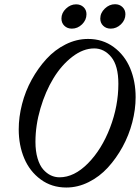

<svg xmlns="http://www.w3.org/2000/svg" viewBox="-20 -857 649 891"><path d="M493.7 -724.1Q472.7 -724.1 459 -737.3Q445.3 -750.5 445.3 -770.5Q445.3 -796.9 466.3 -817.1Q487.3 -837.4 513.7 -837.4Q534.7 -837.4 548.3 -824.2Q562 -811 562 -791Q562 -764.2 541.3 -744.1Q520.5 -724.1 493.7 -724.1ZM313.5 -724.1Q292.5 -724.1 278.8 -737.3Q265.1 -750.5 265.1 -771Q265.1 -796.9 286.1 -816.9Q307.1 -836.9 333 -836.9Q354 -836.9 367.7 -824Q381.3 -811 381.3 -791Q381.3 -764.2 360.8 -744.1Q340.3 -724.1 313.5 -724.1ZM287.6 13.2Q219.7 13.2 168.7 -24.4Q117.7 -62 92.3 -122.6Q66.9 -183.1 66.9 -256.8Q66.9 -314 82.3 -374Q97.7 -434.1 127.2 -487.5Q156.7 -541 195.6 -583.5Q234.4 -626 284.7 -651.1Q335 -676.3 388.7 -676.3Q456.5 -676.3 507.6 -638.7Q558.6 -601.1 584 -540.3Q609.4 -479.5 609.4 -406.2Q609.4 -349.1 593.8 -289.1Q578.1 -229 548.8 -175.5Q519.5 -122.1 480.7 -79.6Q441.9 -37.1 391.6 -12Q341.3 13.2 287.6 13.2ZM256.3 -34.2Q324.2 -34.2 388.2 -98.9Q452.1 -163.6 490.7 -264.4Q529.3 -365.2 529.3 -467.8Q529.3 -552.2 496.3 -592.3Q463.4 -632.3 417 -632.3Q366.2 -632.3 315.9 -593.8Q265.6 -555.2 228.3 -494.1Q190.9 -433.1 167.7 -354.2Q144.5 -275.4 144.5 -198.7Q144.5 -155.3 154.3 -122.3Q164.1 -89.4 180.4 -70.8Q196.8 -52.2 215.8 -43.2Q234.9 -34.2 256.3 -34.2Z"/></svg>

Font: Elstob 6pt
Style: Italic
Weight: 400
Italic angle: -20°
Designer: Peter S. Baker
Version: Version 1.015